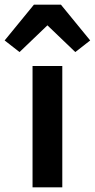

<svg xmlns="http://www.w3.org/2000/svg" viewBox="-66 -806 408 826"><path d="M80 -786 -46 -632 18 -582 138 -697 258 -582 322 -632 196 -786ZM202 0V-522H74V0Z"/></svg>

Font: IBM Plex Thai SemiBold
Style: Regular
Weight: 600
Designer: Mike Abbink, Paul van der Laan, Pieter van Rosmalen, Ben Mitchell, Mark Frömberg
Foundry: Bold Monday
Version: Version 1.0